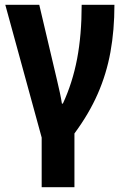

<svg xmlns="http://www.w3.org/2000/svg" viewBox="-20 -567 527 797"><path d="M153 210V4L2 -547H143L217 -233Q223 -208 228.5 -182.5Q234 -157 237 -137H241Q281 -223 300 -322.5Q319 -422 319 -547H455Q455 -442 438.5 -351Q422 -260 385.5 -177Q349 -94 289 -13V210Z"/></svg>

Font: Noto Sans Condensed
Style: Bold
Weight: 700
Width: 3
Designer: Monotype Design Team
Foundry: Monotype Imaging Inc.
Version: Version 2.013; ttfautohint (v1.8.4.7-5d5b)